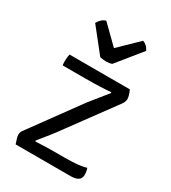

<svg xmlns="http://www.w3.org/2000/svg" viewBox="-177 -808 798 898"><g transform="rotate(30 222.0 -359.0)"><path d="M54 -77 242 -335 320 -432 317 -435Q297 -433 262.5 -431.5Q228 -430 179 -430H59Q57 -440 57 -452Q57 -461 58 -471Q59 -481 61 -490H387Q400 -460 400 -445Q400 -430 388 -414L203 -162Q192 -146 172 -121Q152 -96 124 -61L127 -58Q179 -61 227 -61H282Q366 -61 398 -73Q404 -56 404 -38Q404 0 350 0H53Q47 -17 44 -28Q41 -39 41 -47Q41 -55 44 -61.5Q47 -68 54 -77ZM131 -713 226 -620 327 -718Q351 -710 363 -684L256 -552Q231 -543 192 -551L91 -678Q107 -707 131 -713Z"/></g></svg>

Font: Signika
Style: Light
Weight: 300
Designer: Anna Giedrys
Foundry: Anna Giedrys
Version: Version 1.001